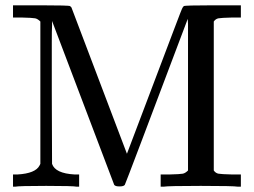

<svg xmlns="http://www.w3.org/2000/svg" viewBox="-20 -703 957 723"><path d="M132 -622Q122 -632 112.5 -634Q103 -636 62 -637H29V-683H135Q240 -683 244 -680L249 -675Q250 -671 458 -124Q557 -384 636 -594Q666 -674 668 -675Q669 -677 672 -680Q676 -683 781 -683H887V-637H854Q813 -636 802.5 -634Q792 -632 785 -622V-61Q792 -51 802.5 -49Q813 -47 854 -46H887V0H876Q860 -3 736 -3Q612 -3 596 0H585V-46H618Q659 -47 668.5 -49Q678 -51 688 -61V-347Q688 -424 688 -461Q688 -498 688 -546Q688 -594 688 -613L687 -632Q454 -14 450 -7Q446 -1 430 -1Q414 -1 410 -7L176 -624V-606Q175 -588 175 -543Q175 -498 175 -463Q175 -428 175 -356L176 -86Q188 -50 261 -46H278V0H269Q256 -3 154 -3Q50 -3 37 0H29V-46H46Q114 -50 129 -80L132 -86Z"/></svg>

Font: KaTeX_Main
Style: Regular
Weight: 400
Version: Version 1.1; ttfautohint (v1.3)